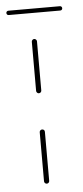

<svg xmlns="http://www.w3.org/2000/svg" viewBox="-99 -656 297 685"><g transform="rotate(-5 50.0 -313.5)"><path d="M-50 -619.3Q-50 -622.6 -47.8 -624.8Q-45.6 -627 -42.2 -627H142.2Q145.6 -627 147.8 -624.8Q150 -622.6 150 -619.3Q150 -615.9 147.8 -613.7Q145.6 -611.5 142.2 -611.5H-42.2Q-45.6 -611.5 -47.8 -613.7Q-50 -615.9 -50 -619.3ZM40.7 -0.4Q37 -0.4 34.3 -3.1Q31.5 -5.9 31.5 -9.6V-185.2Q31.5 -189.3 34.3 -191.9Q37 -194.4 40.7 -194.4Q44.8 -194.4 47.4 -191.9Q50 -189.3 50 -185.2V-9.6Q50 -5.9 47.4 -3.1Q44.8 -0.4 40.7 -0.4ZM40.7 -324.1Q37 -324.1 34.3 -326.9Q31.5 -329.6 31.5 -333.3V-509.3Q31.5 -513 34.3 -515.7Q37 -518.5 40.7 -518.5Q44.4 -518.5 47.2 -515.7Q50 -513 50 -509.3V-333.3Q50 -329.6 47.4 -326.9Q44.8 -324.1 40.7 -324.1Z"/></g></svg>

Font: 26F Galaxy Sans Hairline
Style: Regular
Weight: 50
Designer: C₂₉H₂₅N₃O₅
Version: Version 1.100